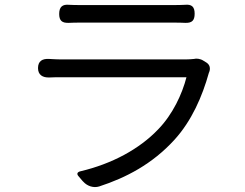

<svg xmlns="http://www.w3.org/2000/svg" viewBox="-20 -752 1020 798"><path d="M506 -658C589 -658 672 -658 699 -658C717 -658 734 -658 750 -657C778 -656 789 -667 789 -695C789 -724 777 -735 748 -732C732 -731 716 -731 700 -731C671 -731 588 -731 506 -731C423 -731 341 -731 315 -731C299 -731 283 -731 268 -732C239 -735 226 -723 226 -694C226 -666 238 -656 266 -657C282 -658 299 -658 315 -658C342 -658 424 -658 506 -658ZM499 -431C616 -431 731 -431 755 -431C737 -361 698 -277 638 -215C559 -132 445 -71 314 -40C301 -37 298 -29 306 -20L323 0L326 3C343 22 369 30 392 23C503 -13 613 -70 705 -171C777 -250 821 -352 848 -449C848 -450 848 -450 849 -451C856 -468 852 -483 838 -492L825 -500C813 -508 796 -510 786 -507C775 -506 763 -505 751 -505C701 -505 283 -505 234 -505C220 -505 203 -506 185 -507C156 -509 138 -498 138 -469C138 -441 157 -429 185 -430C204 -431 221 -431 234 -431C264 -431 382 -431 499 -431Z"/></svg>

Font: GenSenRounded2 TW R
Style: Regular
Weight: 400
Version: Version 2.100;PS 2.1;hotconv 16.6.51;makeotf.lib2.5.65220 DE